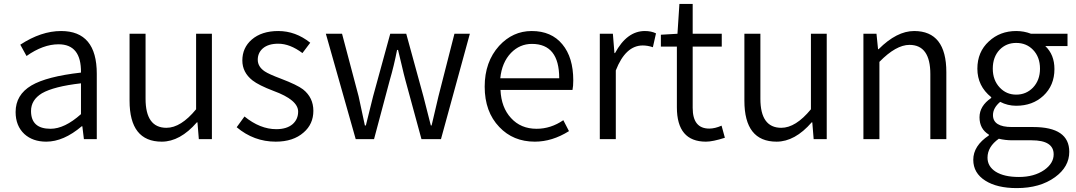

<svg xmlns="http://www.w3.org/2000/svg" viewBox="-20 -713 5514 984"><path d="M105 -26Q60 -68 60 -139Q60 -227 141 -275Q219 -321 395 -341Q397 -486 280 -486Q201 -486 116 -426L84 -484Q191 -554 293 -554Q476 -554 476 -335V0H410L402 -66H399Q306 13 217 13Q148 13 105 -26ZM395 -128V-286Q256 -270 195 -235Q139 -201 139 -144Q139 -53 239 -53Q311 -53 395 -128Z M644 -197V-540H726V-207Q726 -58 833 -58Q907 -58 985 -153V-540H1066V0H999L992 -86H989Q903 13 809 13Q644 13 644 -197Z M1193 -61 1233 -116Q1313 -51 1396 -51Q1450 -51 1480 -77Q1508 -102 1508 -141Q1508 -201 1382 -247Q1306 -276 1274 -301Q1222 -342 1222 -403Q1222 -468 1270 -510Q1321 -554 1406 -554Q1495 -554 1570 -494L1530 -441Q1466 -489 1406 -489Q1355 -489 1327 -465Q1301 -442 1301 -407Q1301 -371 1337 -347Q1358 -333 1419 -310Q1503 -278 1533 -255Q1586 -213 1586 -145Q1586 -77 1536 -34Q1483 13 1393 13Q1281 13 1193 -61Z M1650 -540H1733L1818 -219L1850 -70H1855L1892 -219L1980 -540H2062L2150 -219L2188 -70H2192L2227 -219L2309 -540H2388L2240 0H2140L2058 -301Q2050 -330 2039 -378Q2026 -434 2020 -457H2015Q1999 -375 1977 -300L1897 0H1803Z M2539 -62Q2464 -140 2464 -269Q2464 -396 2538 -478Q2608 -554 2705 -554Q2806 -554 2862 -486Q2918 -419 2918 -301Q2918 -271 2914 -252H2545Q2549 -162 2599 -108Q2649 -53 2730 -53Q2803 -53 2867 -97L2896 -41Q2810 13 2721 13Q2610 13 2539 -62ZM2846 -312Q2846 -488 2706 -488Q2644 -488 2599 -442Q2552 -393 2544 -312Z M3054 -540H3121L3129 -441H3132Q3193 -554 3285 -554Q3318 -554 3342 -542L3326 -471Q3299 -480 3274 -480Q3186 -480 3136 -352V0H3054Z M3449 -163V-474H3367V-535L3452 -540L3462 -693H3530V-540H3679V-474H3530V-160Q3530 -54 3615 -54Q3644 -54 3678 -69L3695 -7Q3633 13 3598 13Q3449 13 3449 -163Z M3795 -197V-540H3877V-207Q3877 -58 3984 -58Q4058 -58 4136 -153V-540H4217V0H4150L4143 -86H4140Q4054 13 3960 13Q3795 13 3795 -197Z M4405 -540H4472L4480 -461H4483Q4576 -554 4665 -554Q4830 -554 4830 -343V0H4748V-333Q4748 -483 4641 -483Q4572 -483 4487 -396V0H4405Z M5030 213Q4968 174 4968 106Q4968 34 5048 -19V-23Q5000 -52 5000 -112Q5000 -170 5060 -211V-215Q4989 -272 4989 -361Q4989 -447 5048 -501Q5105 -554 5188 -554Q5228 -554 5264 -540H5451V-477H5337Q5384 -433 5384 -359Q5384 -275 5327 -222Q5272 -171 5188 -171Q5144 -171 5106 -191Q5069 -160 5069 -123Q5069 -62 5166 -62H5275Q5460 -62 5460 65Q5460 142 5387 195Q5310 251 5191 251Q5090 251 5030 213ZM5274 -264Q5310 -302 5310 -361Q5310 -421 5274 -458Q5240 -493 5188 -493Q5137 -493 5103 -458Q5068 -421 5068 -361Q5068 -302 5104 -264Q5138 -228 5188 -228Q5239 -228 5274 -264ZM5332 158Q5380 124 5380 78Q5380 6 5267 6H5168Q5132 6 5099 -2Q5041 39 5041 95Q5041 140 5083 167Q5126 194 5202 194Q5280 194 5332 158Z"/></svg>

Font: Source Han Sans CN Normal
Style: Regular
Weight: 350
Designer: Ryoko NISHIZUKA 西塚涼子 (kana, bopomofo & ideographs); Paul D. Hunt (Latin, Greek & Cyrillic); Sandoll Communications 산돌커뮤니
Foundry: Adobe
Version: Version 2.004;hotconv 1.0.118;makeotfexe 2.5.65603